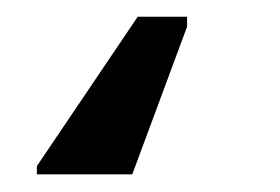

<svg xmlns="http://www.w3.org/2000/svg" viewBox="-20 -49 329 226"><path d="M135.7 156.2H23.4V146.5L142.1 -29.3H200.2V-17.6Z"/></svg>

Font: Lunasima
Style: Regular
Weight: 400
Designer: The DocRepair Project, Monotype Design Team
Foundry: Google
Version: Version 2.009